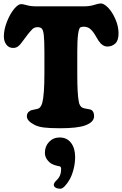

<svg xmlns="http://www.w3.org/2000/svg" viewBox="-20 -745 725 1138"><path d="M243.2 -310.1V-436Q243.2 -505.4 239.5 -537.8Q235.8 -570.3 225.1 -578.1Q212.9 -585.4 197.3 -583.7Q181.6 -582 170.9 -571.3Q148.4 -548.8 108.4 -492.7Q96.2 -475.6 84.7 -468.3Q73.2 -460.9 57.1 -460.9Q32.2 -460.9 17.6 -480.7Q2.9 -500.5 2.9 -528.8Q2.9 -569.8 21 -616Q39.1 -662.1 63.2 -691.4Q87.4 -720.7 105.5 -720.7Q116.2 -720.7 139.2 -714.1Q162.1 -707.5 193.8 -707.5H478.5Q512.2 -707.5 538.6 -716.1Q564.9 -724.6 577.6 -724.6Q596.2 -724.6 620.6 -699.7Q645 -674.8 663.8 -632.1Q682.6 -589.4 682.6 -546.9Q682.6 -504.9 663.3 -487.1Q644 -469.2 616.7 -469.2Q587.4 -469.2 564.9 -502.4Q559.1 -510.7 549.3 -528.1Q539.6 -545.4 530.5 -557.1Q521.5 -568.8 508.8 -578.1Q497.6 -585 482.7 -586.4Q467.8 -587.9 457.5 -583.5Q438 -574.2 438 -439.5V-305.7Q438 -188 446.8 -144Q451.2 -113.8 471.2 -105.5Q480 -102.1 496.6 -99.6Q513.2 -97.2 519.5 -94.2Q537.6 -85.9 537.6 -56.2Q537.6 -21 484.4 -1.5Q438.5 15.1 335.9 15.1Q274.4 15.1 240 10.7Q205.6 6.3 183.6 -5.4Q139.2 -28.8 139.2 -55.7Q139.2 -76.7 155.8 -86.4Q162.6 -92.3 182.1 -95.5Q201.7 -98.6 210.4 -103Q223.1 -110.8 230.5 -134.8Q243.2 -183.1 243.2 -310.1ZM298.8 351.1Q298.8 338.4 316.4 322.3Q342.3 297.9 342.3 257.8Q342.3 243.7 335 241.2Q332 239.7 314.9 236.8Q301.3 233.9 286.6 226.1Q272 218.3 259 200.7Q246.1 183.1 246.1 160.6Q246.1 122.1 271 95.9Q295.9 69.8 333.5 69.8Q376.5 69.8 400.9 101.6Q425.3 133.3 425.3 185.5Q425.3 223.6 415.5 260Q405.8 296.4 391.8 320.3Q377.9 344.2 363.5 358.9Q349.1 373.5 338.4 373.5Q318.8 373.5 308.8 366.7Q298.8 359.9 298.8 351.1Z"/></svg>

Font: Cooper* ExtraBold
Style: Regular
Weight: 800
Designer: Owen Earl
Foundry: indestructible type*
Version: Version 0.001